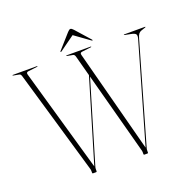

<svg xmlns="http://www.w3.org/2000/svg" viewBox="-144 -980 1114 1121"><g transform="rotate(-20 413.0 -419.0)"><path d="M691.5 -698Q691.5 -700 693.5 -700H823.5Q825.5 -700 825.5 -698Q825.5 -697 823.5 -696L796.5 -687Q786 -683.5 779.5 -675Q773 -666.5 767.5 -647L590.5 -31Q588.5 -25 588.5 -16V-5Q588.5 0 584.5 0H564.5Q560.5 0 560.5 -5V-16Q560.5 -21.5 559.8 -24.8Q559 -28 557.5 -33L422.5 -536.5L271.5 -31Q269.5 -25 269.5 -16V-5Q269.5 0 265.5 0H245.5Q241.5 0 241.5 -5V-16Q241.5 -21.5 240.8 -24.8Q240 -28 238.5 -33L51.5 -674Q47.5 -687.5 39.5 -689L2.5 -696Q-0.5 -697 -0.5 -698Q-0.5 -700 1.5 -700H152.5Q154.5 -700 154.5 -698Q154.5 -696 151.5 -696L94.5 -689Q80 -687.5 84.5 -672L266.5 -35.5L419.5 -547L385.5 -674Q382 -687 373.5 -689L336.5 -696Q333.5 -697 333.5 -698Q333.5 -700 335.5 -700H486.5Q488.5 -700 488.5 -698Q488.5 -696 485.5 -696L428.5 -689Q414 -687.5 418.5 -672L585.5 -36L761.5 -647Q767 -666 761.8 -675Q756.5 -684 729.5 -689L694.5 -696Q691.5 -697 691.5 -698ZM508.5 -730Q507 -728.5 502.5 -732L409.5 -799L316.5 -732Q312 -728.5 310.5 -730Q308.5 -732 312 -736L391 -825Q402 -837.5 409.5 -837.5Q417 -837.5 428 -825L507 -736Q510.5 -732 508.5 -730Z"/></g></svg>

Font: Fraunces 144pt S000 Thin
Style: Regular
Weight: 100
Version: Version 1.000; ttfautohint (v1.8.3)